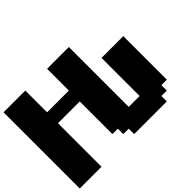

<svg xmlns="http://www.w3.org/2000/svg" viewBox="-155 -1217 1559 1559"><g transform="rotate(-45 625.0 -437.5)"><path d="M625 0H1000V-62.5H1062.5V-125H1125V-625H875V-187.5H750V-875H500V-625H250V-875H0V0H250V-500H500V-125H562.5V-62.5H625Z"/></g></svg>

Font: Faithful 32x
Style: Bold
Weight: 400
Foundry: Faithful Resource Pack
Version: Version 1.0; January 27, 2023